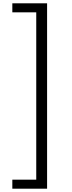

<svg xmlns="http://www.w3.org/2000/svg" viewBox="-20 -880 434 1160"><path d="M264.5 260V-860H54.5V-805.5H199V205.5H54.5V260Z"/></svg>

Font: Spartan
Style: Regular
Weight: 400
Designer: Matt Bailey, Mirko Velimirovic
Foundry: Matt Bailey
Version: Version 1.003